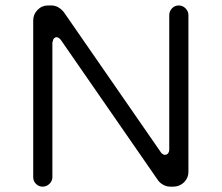

<svg xmlns="http://www.w3.org/2000/svg" viewBox="-20 -698 824 714"><path d="M174.8 -39.1V-540L178.7 -552.7Q183.6 -559.6 190.4 -559.6Q198.2 -559.6 206.1 -549.8L568.4 -26.4Q576.2 -16.6 587.9 -10.3Q599.6 -3.9 613.3 -3.9H625Q647.5 -3.9 665 -20.5Q680.7 -37.1 680.7 -58.6V-641.6Q680.7 -656.2 669.9 -667Q659.2 -677.7 644.5 -677.7Q629.9 -677.7 619.6 -667Q609.4 -656.2 609.4 -641.6V-141.6Q609.4 -132.8 603.5 -126Q598.6 -122.1 593.8 -122.1Q587.9 -122.1 581.1 -127.9L578.1 -131.8L217.8 -652.3Q197.3 -677.7 170.9 -677.7H158.2Q135.7 -677.7 119.6 -661.1Q103.5 -644.5 103.5 -622.1V-39.1Q103.5 -24.4 113.8 -14.2Q124 -3.9 138.7 -3.9Q153.3 -3.9 164.1 -14.6Q174.8 -25.4 174.8 -39.1Z"/></svg>

Font: FakePearl
Style: ExtraLight
Weight: 300
Version: Version 1.2